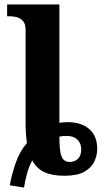

<svg xmlns="http://www.w3.org/2000/svg" viewBox="-20 -780 479 863"><path d="M24 53Q32 6 50.5 -47.5Q69 -101 101 -137Q95 -178 95 -231V-646Q95 -673 83 -686Q71 -699 54.5 -703Q38 -707 24 -707H12V-760H247V-228Q265 -231 284 -231Q345 -231 381 -200Q417 -169 417 -110Q417 -82 404 -54Q391 -26 359 -8Q327 10 269 10Q215 10 180 -6Q145 -22 125 -59Q110 -31 101.5 0Q93 31 88 63ZM294 -52Q314 -52 329.5 -65.5Q345 -79 345 -109Q345 -136 328 -152.5Q311 -169 280 -169Q262 -169 247 -166Q247 -118 252 -93.5Q257 -69 267.5 -60.5Q278 -52 294 -52Z"/></svg>

Font: NotoSerif-Bold
Style: Regular
Weight: 700
Designer: Monotype Design Team
Foundry: Monotype Imaging Inc.
Version: Version 2.007; ttfautohint (v1.8) -l 8 -r 50 -G 200 -x 14 -D